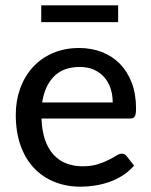

<svg xmlns="http://www.w3.org/2000/svg" viewBox="-20 -697 570 724"><path d="M405 -310.5Q405 -339.5 396.8 -364Q388.5 -388.5 372.5 -406.5Q356.5 -424.5 333.5 -434.5Q310.5 -444.5 280.5 -444.5Q219 -444.5 183.8 -409Q148.5 -373.5 139 -310.5ZM485.5 -72.5Q467.5 -51.5 444 -36.2Q420.5 -21 394 -11.5Q367.5 -2 339.2 2.5Q311 7 283.5 7Q231 7 186.2 -10.8Q141.5 -28.5 108.8 -62.8Q76 -97 57.8 -147.8Q39.5 -198.5 39.5 -264.5Q39.5 -317.5 56 -363.2Q72.5 -409 103.2 -443Q134 -477 178.5 -496.5Q223 -516 278.5 -516Q325 -516 364.2 -500.8Q403.5 -485.5 432 -456.5Q460.5 -427.5 476.8 -385Q493 -342.5 493 -288Q493 -265.5 488 -257.8Q483 -250 469.5 -250H136.5Q138 -204.5 149.5 -170.8Q161 -137 181.2 -114.5Q201.5 -92 229.5 -81Q257.5 -70 292 -70Q324.5 -70 348.2 -77.5Q372 -85 389.2 -93.8Q406.5 -102.5 418.2 -110Q430 -117.5 439 -117.5Q451 -117.5 457.5 -108.5ZM135.5 -677H425.5V-613.5H135.5Z"/></svg>

Font: LatoLatin Medium
Style: Regular
Weight: 500
Designer: Lukasz Dziedzic with Adam Twardoch and Botio Nikoltchev
Foundry: tyPoland Lukasz Dziedzic
Version: Version 2.015; 2015-08-06; http://www.latofonts.com/